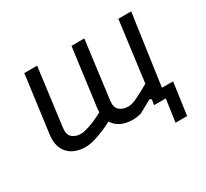

<svg xmlns="http://www.w3.org/2000/svg" viewBox="-130 -698 1114 1036"><g transform="rotate(-30 427.0 -180.0)"><path d="M693 140 717 -30 706 -60H793L765 140ZM504 11Q431 11 394 -31Q357 -73 367 -145L414 -500H494L447 -139Q442 -99 462.5 -81Q483 -63 518 -63Q529 -63 543 -67Q557 -71 583.5 -84Q610 -97 657 -124L706 -500H786L715 0H640L644 -25Q646 -34 640.5 -37.5Q635 -41 627 -36Q605 -24 587 -14Q569 -4 554 4Q542 7 529 9Q516 11 504 11ZM210 11Q137 11 100 -31Q63 -73 73 -145L120 -500H200L153 -139Q148 -99 168.5 -81Q189 -63 224 -63Q241 -63 281.5 -76.5Q322 -90 393 -130V-53Q368 -38 335 -23.5Q302 -9 269 1Q236 11 210 11Z"/></g></svg>

Font: Finlandica
Style: Italic
Weight: 400
Italic angle: -8°
Designer: Niklas Ekholm, Juho Hiilivirta, Jaakko Suomalainen
Foundry: Helsinki Type Studio
Version: Version 1.064